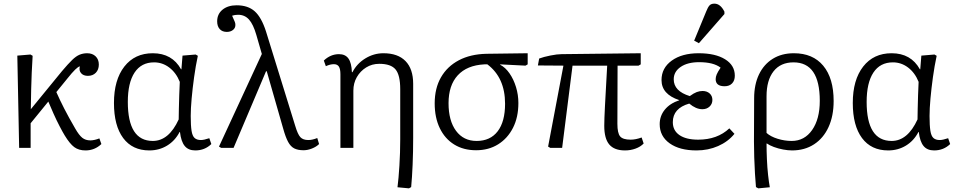

<svg xmlns="http://www.w3.org/2000/svg" viewBox="-20 -811 5253 1053"><path d="M449 14Q412 14 387.5 -4Q363 -22 335 -68Q324 -86 307 -118.5Q290 -151 273.5 -188Q257 -225 245 -254L148 -135V0H85L75 -506L147 -512L159 -505Q156 -455 154 -412Q152 -369 151 -322.5Q150 -276 149 -212L320 -421Q353 -460 375 -481.5Q397 -503 416.5 -511Q436 -519 458 -519Q487 -519 504.5 -502Q522 -485 522 -457Q522 -429 505.5 -412Q489 -395 462 -395Q437 -395 424.5 -410Q412 -425 418 -447Q401 -445 350 -381L289 -306Q308 -263 332 -216Q356 -169 392 -107Q413 -70 431 -55.5Q449 -41 476 -41Q486 -41 499.5 -44Q513 -47 525 -52L536 -21Q499 14 449 14Z M799 14Q706 14 655.5 -54Q605 -122 605 -246Q605 -373 662 -446Q719 -519 818 -519Q924 -519 973 -431H975L981 -506L1053 -512L1065 -505Q1053 -449 1044.5 -387.5Q1036 -326 1031 -270.5Q1026 -215 1026 -175Q1026 -123 1030.5 -94Q1035 -65 1047.5 -54Q1060 -43 1082 -43Q1098 -43 1128 -53L1139 -21Q1103 14 1051 14Q1013 14 993 -10.5Q973 -35 967 -87H965Q940 -39 896.5 -12.5Q853 14 799 14ZM818 -38Q906 -38 960 -156Q960 -179 961 -214.5Q962 -250 963 -289Q964 -328 966 -362Q946 -412 908.5 -440.5Q871 -469 825 -469Q755 -469 718 -413Q681 -357 681 -252Q681 -38 818 -38Z M1720 -54 1730 -21Q1715 -6 1691 3.5Q1667 13 1645 13Q1614 13 1594 3Q1574 -7 1560 -33Q1546 -59 1533 -106L1443 -420H1439L1261 0H1193L1181 -7L1416 -515L1386 -619Q1369 -678 1345.5 -704Q1322 -730 1286 -730Q1268 -730 1253 -725Q1265 -698 1268 -690.5Q1271 -683 1271 -674Q1271 -657 1257.5 -646.5Q1244 -636 1224 -636Q1199 -636 1185 -651.5Q1171 -667 1171 -694Q1171 -734 1200.5 -758Q1230 -782 1278 -782Q1340 -782 1377 -749Q1414 -716 1439 -638L1599 -121Q1613 -74 1627.5 -58.5Q1642 -43 1671 -43Q1693 -43 1720 -54Z M2223 222 2160 216Q2166 170 2170.5 98Q2175 26 2175 -47V-322Q2175 -399 2149.5 -430Q2124 -461 2060 -461Q2020 -461 1988 -441Q1956 -421 1937 -388Q1918 -355 1918 -314V0H1847V-403Q1847 -433 1838.5 -446Q1830 -459 1811 -459Q1791 -459 1767 -448L1756 -479Q1793 -514 1839 -514Q1874 -514 1891 -490Q1908 -466 1910 -415H1913Q1937 -462 1983.5 -490.5Q2030 -519 2083 -519Q2162 -519 2204 -476Q2246 -433 2246 -351V-56Q2246 22 2243 92Q2240 162 2235 215Z M2591 13Q2522 13 2471 -18.5Q2420 -50 2392 -108Q2364 -166 2364 -244Q2364 -327 2398.5 -387Q2433 -447 2496.5 -480.5Q2560 -514 2648 -516L2874 -519V-458L2862 -451L2723 -458V-456Q2752 -441 2774.5 -408.5Q2797 -376 2810 -333.5Q2823 -291 2823 -246Q2823 -168 2793.5 -110Q2764 -52 2712 -19.5Q2660 13 2591 13ZM2594 -38Q2669 -38 2709.5 -91Q2750 -144 2750 -242Q2750 -385 2653 -458H2636Q2541 -453 2490.5 -398Q2440 -343 2440 -245Q2440 -149 2481 -93.5Q2522 -38 2594 -38Z M3408 14Q3349 14 3321.5 -18.5Q3294 -51 3294 -121Q3294 -156 3298 -232.5Q3302 -309 3310 -451H3120L3063 0H2998L2986 -7L3070 -451L2930 -452L2937 -490Q2961 -499 2998.5 -506.5Q3036 -514 3060 -514L3494 -519V-458L3482 -451H3367Q3367 -376 3366.5 -291.5Q3366 -207 3366 -132Q3366 -81 3381 -63Q3396 -45 3439 -45Q3466 -45 3499 -57L3510 -24Q3493 -6 3465.5 4Q3438 14 3408 14Z M3800 14Q3707 14 3652.5 -25Q3598 -64 3598 -130Q3598 -175 3626 -209.5Q3654 -244 3705 -261V-262Q3608 -294 3608 -372Q3608 -438 3664 -478.5Q3720 -519 3812 -519Q3903 -519 3956.5 -486Q4010 -453 4010 -396Q4010 -369 3995 -353.5Q3980 -338 3954 -338Q3905 -338 3905 -377Q3905 -389 3910.5 -402.5Q3916 -416 3932 -440Q3893 -470 3814 -470Q3751 -470 3713 -444Q3675 -418 3675 -376Q3675 -311 3763 -284Q3785 -300 3801 -306Q3817 -312 3833 -312Q3857 -312 3872 -298.5Q3887 -285 3887 -263Q3887 -241 3871.5 -226.5Q3856 -212 3832 -212Q3797 -212 3760 -243Q3670 -217 3670 -141Q3670 -95 3706.5 -70Q3743 -45 3809 -45Q3914 -45 3980 -107L4008 -77Q3973 -34 3918.5 -10Q3864 14 3800 14ZM3813 -574 3787 -588 3853 -748Q3862 -771 3871 -781Q3880 -791 3898 -791Q3931 -791 3953 -747V-734Z M4139 222 4126 215Q4123 184 4120.5 141Q4118 98 4116.5 52Q4115 6 4115 -34L4116 -272Q4116 -347 4142.5 -402.5Q4169 -458 4218 -488.5Q4267 -519 4334 -519Q4438 -519 4495 -450.5Q4552 -382 4552 -257Q4552 -175 4524 -114Q4496 -53 4444.5 -19.5Q4393 14 4324 14Q4302 14 4275 9Q4248 4 4224 -5Q4200 -14 4186 -24H4184Q4184 16 4186 62Q4188 108 4192.5 149Q4197 190 4202 216ZM4322 -38Q4392 -38 4434 -98Q4476 -158 4476 -258Q4476 -469 4332 -469Q4261 -469 4222.5 -420Q4184 -371 4184 -283V-82Q4206 -62 4244.5 -50Q4283 -38 4322 -38Z M4851 14Q4758 14 4707.5 -54Q4657 -122 4657 -246Q4657 -373 4714 -446Q4771 -519 4870 -519Q4976 -519 5025 -431H5027L5033 -506L5105 -512L5117 -505Q5105 -449 5096.5 -387.5Q5088 -326 5083 -270.5Q5078 -215 5078 -175Q5078 -123 5082.5 -94Q5087 -65 5099.5 -54Q5112 -43 5134 -43Q5150 -43 5180 -53L5191 -21Q5155 14 5103 14Q5065 14 5045 -10.5Q5025 -35 5019 -87H5017Q4992 -39 4948.5 -12.5Q4905 14 4851 14ZM4870 -38Q4958 -38 5012 -156Q5012 -179 5013 -214.5Q5014 -250 5015 -289Q5016 -328 5018 -362Q4998 -412 4960.5 -440.5Q4923 -469 4877 -469Q4807 -469 4770 -413Q4733 -357 4733 -252Q4733 -38 4870 -38Z"/></svg>

Font: Literata 12pt Light
Style: Regular
Weight: 300
Designer: Latin by Veronika Burian and Jose Scaglione. Greek by Irene Vlachou. Cyrillic by Vera Evstafieva.
Foundry: TypeTogether
Version: Version 3.002